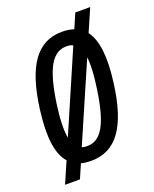

<svg xmlns="http://www.w3.org/2000/svg" viewBox="-142 -736 740 921"><g transform="rotate(-20 228.0 -275.0)"><path d="M104 105 135 34C150 38 167 40 186 40C314 40 386 -59 414 -274C431 -403 421 -490 383 -540L433 -655H357L325 -581C307 -587 287 -590 265 -590C138 -590 66 -491 38 -274C21 -140 32 -51 75 -3L28 105ZM123 -274C148 -447 189 -517 261 -517C274 -517 285 -515 294 -510L118 -103C111 -142 112 -198 123 -274ZM191 -33C182 -33 173 -34 165 -37L337 -433C342 -395 339 -342 329 -274C304 -102 264 -33 191 -33Z"/></g></svg>

Font: Smiley Sans Oblique
Style: Regular
Weight: 400
Italic angle: -8°
Designer: oooooohmygosh, Nagisa Chen, Janine Sui, Heda Shi, Jian Li
Foundry: atelierAnchor
Version: Version 2.0.1